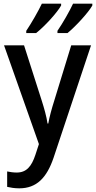

<svg xmlns="http://www.w3.org/2000/svg" viewBox="-20 -786 523 1046"><path d="M483 -756V-766H378C360 -727 322 -660 293 -618V-606H348C392 -642 462 -718 483 -756ZM313 -756V-766H208C189 -726 152 -661 123 -618V-606H177C225 -644 292 -718 313 -756ZM2 -539 192 -1 173 57C152 121 124 154 71 154C52 154 33 151 19 148V232C37 236 58 240 85 240C180 240 235 182 272 73L476 -539H368L276 -239C261 -192 249 -147 243 -113H239C233 -153 221 -195 207 -239L111 -539Z"/></svg>

Font: Noto Sans SemiCondensed Medium
Style: Regular
Weight: 500
Width: 4
Designer: Monotype Design Team
Foundry: Monotype Imaging Inc.
Version: Version 2.013